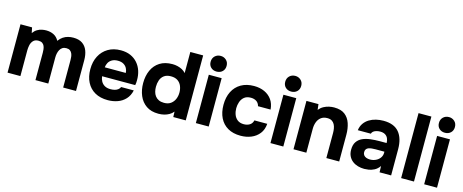

<svg xmlns="http://www.w3.org/2000/svg" viewBox="-41 -1383 4873 2021"><g transform="rotate(15 2395.5 -372.0)"><path d="M55 0V-527H181L193 -468Q213 -496 237.5 -510.5Q262 -525 287 -530Q312 -535 333 -535Q380 -535 416 -517Q452 -499 474 -459Q495 -488 520 -504.5Q545 -521 573 -528Q601 -535 630 -535Q691 -535 728.5 -509.5Q766 -484 783.5 -439Q801 -394 801 -334V0H661V-297Q661 -315 659 -334Q657 -353 649.5 -370Q642 -387 627.5 -398Q613 -409 587 -409Q562 -409 545 -398Q528 -387 518 -368.5Q508 -350 503.5 -328.5Q499 -307 499 -285V0H359V-298Q359 -315 357 -334Q355 -353 348 -370Q341 -387 325.5 -398Q310 -409 283 -409Q246 -409 226.5 -387.5Q207 -366 201 -336.5Q195 -307 195 -282V0Z M1148 7Q1065 7 1007 -26Q949 -59 918 -119.5Q887 -180 887 -261Q887 -343 919 -404.5Q951 -466 1009.5 -501Q1068 -536 1148 -536Q1208 -536 1253.5 -516Q1299 -496 1330.5 -460Q1362 -424 1377.5 -376.5Q1393 -329 1392 -274Q1392 -260 1391 -247Q1390 -234 1387 -221H1026Q1029 -191 1043 -166Q1057 -141 1082.5 -126.5Q1108 -112 1146 -112Q1171 -112 1192 -117.5Q1213 -123 1228 -135Q1243 -147 1249 -163H1387Q1374 -104 1338.5 -66Q1303 -28 1253 -10.5Q1203 7 1148 7ZM1029 -319H1258Q1257 -346 1244.5 -369.5Q1232 -393 1207.5 -407.5Q1183 -422 1145 -422Q1107 -422 1081.5 -407Q1056 -392 1043.5 -368.5Q1031 -345 1029 -319Z M1699 7Q1619 7 1566.5 -29.5Q1514 -66 1488 -127.5Q1462 -189 1462 -264Q1462 -343 1490 -404.5Q1518 -466 1573 -501Q1628 -536 1710 -536Q1738 -536 1765.5 -529.5Q1793 -523 1816.5 -510.5Q1840 -498 1857 -478V-708H1997V0H1861L1859 -59Q1841 -36 1815.5 -21.5Q1790 -7 1761 0Q1732 7 1699 7ZM1727 -119Q1772 -119 1800.5 -140Q1829 -161 1843 -194Q1857 -227 1857 -265Q1857 -304 1843.5 -336.5Q1830 -369 1801.5 -388.5Q1773 -408 1727 -408Q1681 -408 1653 -387Q1625 -366 1613.5 -332.5Q1602 -299 1602 -261Q1602 -233 1608.5 -207.5Q1615 -182 1630 -162Q1645 -142 1669 -130.5Q1693 -119 1727 -119Z M2107 0V-527H2247V0ZM2177 -580Q2138 -580 2114 -603.5Q2090 -627 2090 -664Q2090 -703 2115 -727Q2140 -751 2178 -751Q2213 -751 2238.5 -727.5Q2264 -704 2264 -665Q2264 -627 2239.5 -603.5Q2215 -580 2177 -580Z M2594 7Q2513 7 2455.5 -26Q2398 -59 2368 -119.5Q2338 -180 2338 -262Q2338 -345 2369 -406.5Q2400 -468 2458.5 -502Q2517 -536 2600 -536Q2664 -536 2714 -513Q2764 -490 2794.5 -447Q2825 -404 2830 -341H2693Q2684 -376 2658.5 -392Q2633 -408 2598 -408Q2553 -408 2526.5 -386Q2500 -364 2488.5 -330Q2477 -296 2477 -262Q2477 -225 2489 -192.5Q2501 -160 2527.5 -139.5Q2554 -119 2597 -119Q2633 -119 2660 -135.5Q2687 -152 2695 -187H2835Q2830 -122 2796 -79Q2762 -36 2709.5 -14.5Q2657 7 2594 7Z M2920 0V-527H3060V0ZM2990 -580Q2951 -580 2927 -603.5Q2903 -627 2903 -664Q2903 -703 2928 -727Q2953 -751 2991 -751Q3026 -751 3051.5 -727.5Q3077 -704 3077 -665Q3077 -627 3052.5 -603.5Q3028 -580 2990 -580Z M3171 0V-527H3302L3309 -466Q3331 -493 3359.5 -508.5Q3388 -524 3417.5 -530Q3447 -536 3471 -536Q3547 -536 3589.5 -503Q3632 -470 3650.5 -414.5Q3669 -359 3669 -291V0H3529V-273Q3529 -297 3525 -321Q3521 -345 3510.5 -365Q3500 -385 3481 -397Q3462 -409 3431 -409Q3391 -409 3364 -389Q3337 -369 3324 -335Q3311 -301 3311 -260V0Z M3943 7Q3907 7 3873.5 -2.5Q3840 -12 3814 -32Q3788 -52 3773 -82Q3758 -112 3758 -152Q3758 -206 3780 -238.5Q3802 -271 3839 -288Q3876 -305 3924.5 -311Q3973 -317 4025 -317H4101Q4101 -346 4090.5 -368.5Q4080 -391 4059 -403.5Q4038 -416 4005 -416Q3984 -416 3964.5 -410.5Q3945 -405 3932 -395Q3919 -385 3915 -369H3773Q3779 -413 3801 -444.5Q3823 -476 3856 -496Q3889 -516 3928.5 -525.5Q3968 -535 4010 -535Q4125 -535 4180 -469.5Q4235 -404 4235 -284V0H4109L4107 -68Q4082 -33 4050.5 -17Q4019 -1 3990 3Q3961 7 3943 7ZM3975 -104Q4010 -104 4039 -118Q4068 -132 4085 -156Q4102 -180 4102 -210V-223H4006Q3985 -223 3965.5 -221Q3946 -219 3930.5 -213.5Q3915 -208 3906 -196Q3897 -184 3897 -164Q3897 -144 3907.5 -130.5Q3918 -117 3936 -110.5Q3954 -104 3975 -104Z M4344 0V-708H4484V0Z M4595 0V-527H4735V0ZM4665 -580Q4626 -580 4602 -603.5Q4578 -627 4578 -664Q4578 -703 4603 -727Q4628 -751 4666 -751Q4701 -751 4726.5 -727.5Q4752 -704 4752 -665Q4752 -627 4727.5 -603.5Q4703 -580 4665 -580Z"/></g></svg>

Font: Onest
Style: Bold
Weight: 700
Designer: Dmitri Voloshin, Andrey Kudryavtsev
Foundry: Dmitri Voloshin, Andrey Kudryavtsev
Version: Version 1.000;gftools[0.9.33]